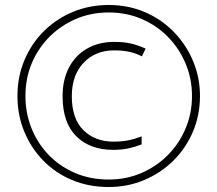

<svg xmlns="http://www.w3.org/2000/svg" viewBox="-20 -742 872 770"><path d="M434 -141Q341 -141 286 -195.5Q231 -250 231 -356Q231 -422 256.5 -471Q282 -520 329 -547Q376 -574 438 -574Q480 -574 509 -566.5Q538 -559 564 -547L549 -516Q526 -528 499.5 -534Q473 -540 438 -540Q363 -540 315.5 -490.5Q268 -441 268 -356Q268 -266 314.5 -220Q361 -174 435 -174Q468 -174 493.5 -179Q519 -184 548 -195V-163Q523 -153 495.5 -147Q468 -141 434 -141ZM416 8Q336 8 269 -20Q202 -48 153 -98.5Q104 -149 77 -215Q50 -281 50 -357Q50 -435 78.5 -502Q107 -569 157.5 -618.5Q208 -668 274 -695Q340 -722 416 -722Q495 -722 562 -693Q629 -664 678.5 -612.5Q728 -561 755 -495.5Q782 -430 782 -357Q782 -281 754 -214.5Q726 -148 675.5 -98Q625 -48 558.5 -20Q492 8 416 8ZM416 -22Q487 -22 548 -48.5Q609 -75 654.5 -121.5Q700 -168 725 -228.5Q750 -289 750 -357Q750 -425 725 -485.5Q700 -546 655 -592.5Q610 -639 549 -665.5Q488 -692 416 -692Q345 -692 284.5 -666Q224 -640 178.5 -594.5Q133 -549 107.5 -488.5Q82 -428 82 -357Q82 -289 106 -228.5Q130 -168 174.5 -121.5Q219 -75 280.5 -48.5Q342 -22 416 -22Z"/></svg>

Font: Noto Sans Armenian ExtraLight
Style: Regular
Weight: 250
Designer: Monotype Design Team
Foundry: Monotype Imaging Inc.
Version: Version 2.007